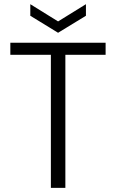

<svg xmlns="http://www.w3.org/2000/svg" viewBox="-20 -905 560 925"><path d="M29.8 -641.1V-699.2H488.8V-641.1H294.9V0H225.1V-641.1ZM259.8 -801.8 394 -884.8V-829.1L259.8 -747.1L126 -829.1V-884.8Z"/></svg>

Font: SVN-Poppins Light
Style: Regular
Weight: 300
Designer: Ninad Kale (Devanagari), Jonny Pinhorn (Latin)
Foundry: Indian Type Foundry
Version: Version 3.002 2017